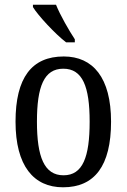

<svg xmlns="http://www.w3.org/2000/svg" viewBox="-20 -786 538 816"><path d="M261 -606H298V-619C273 -657 236 -721 218 -766H120V-756C141 -721 214 -642 261 -606ZM248 10C382 10 452 -81 452 -269C452 -456 375 -546 251 -546C115 -546 46 -456 46 -269C46 -81 123 10 248 10ZM250 -41C168 -41 137 -119 137 -269C137 -418 167 -494 249 -494C331 -494 361 -418 361 -269C361 -119 332 -41 250 -41Z"/></svg>

Font: Noto Serif Lao Condensed
Style: Regular
Weight: 400
Width: 3
Designer: Monotype Design Team
Foundry: Monotype Imaging Inc.
Version: Version 2.003